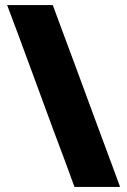

<svg xmlns="http://www.w3.org/2000/svg" viewBox="-20 -733 499 753"><path d="M272 0Q251.5 -55.5 232.5 -108Q213 -160 187.5 -228L97 -474Q70 -546.5 50 -601Q29.5 -655.5 8 -713H187Q208.5 -655.5 228.5 -601Q248.5 -546.5 275 -476L366.5 -228Q392 -160 411.2 -107.8Q430.5 -55.5 451 0Z"/></svg>

Font: Heraclito ExtraBold
Style: Regular
Weight: 800
Designer: Kostas Bartsokas (font) & Cristiano Sobral (main changes)
Foundry: Kostas Bartsokas (font) & Cristiano Sobral (main changes)
Version: Version 1.00;July 8, 2020;FontCreator 13.0.0.2655 64-bit